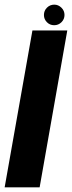

<svg xmlns="http://www.w3.org/2000/svg" viewBox="-36 -806 310 826"><path d="M-16 0H134.5L253.5 -675H103.5ZM197 -697.5Q215.5 -697.5 228.5 -710.5Q241.5 -723.5 241.5 -741.5Q241.5 -760 228.2 -773Q215 -786 197.5 -786Q179 -786 166 -773Q153 -760 153 -741.5Q153 -723.5 165.8 -710.5Q178.5 -697.5 197 -697.5Z"/></svg>

Font: Anybody Condensed
Style: Bold Italic
Weight: 700
Width: 3
Italic angle: -10°
Version: Version 1.113;gftools[0.9.25]